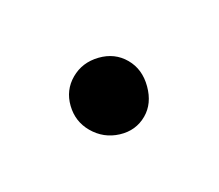

<svg xmlns="http://www.w3.org/2000/svg" viewBox="-39 -445 260 228"><g transform="rotate(30 91.5 -331.0)"><path d="M90 -284Q71 -284 57 -297.5Q43 -311 43 -330Q43 -349 57 -363.5Q71 -378 90 -378Q109 -378 124 -363Q139 -348 139 -330Q139 -311 124.5 -297.5Q110 -284 90 -284Z"/></g></svg>

Font: HK Venetian
Style: Regular
Weight: 400
Designer: Alfredo Marco Pradil
Foundry: Alfredo Marco Pradil
Version: Version 1.000;PS 001.000;hotconv 1.0.88;makeotf.lib2.5.64775